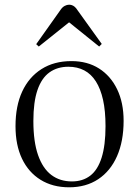

<svg xmlns="http://www.w3.org/2000/svg" viewBox="-20 -783 591 817"><path d="M274 14Q204 14 152.5 -18Q101 -50 73.5 -108Q46 -166 46 -246Q46 -332 74.5 -393.5Q103 -455 156.5 -489Q210 -523 284 -523Q352 -523 401.5 -491.5Q451 -460 478.5 -403Q506 -346 506 -269Q506 -182 478 -118.5Q450 -55 398 -20.5Q346 14 274 14ZM286 -11Q332 -11 364 -35.5Q396 -60 412.5 -112.5Q429 -165 429 -246Q429 -311 418.5 -358Q408 -405 388 -436.5Q368 -468 338.5 -483.5Q309 -499 271 -499Q224 -499 190.5 -475Q157 -451 139.5 -400Q122 -349 122 -268Q122 -180 142 -123Q162 -66 198.5 -38.5Q235 -11 286 -11ZM145 -585 134 -595 239 -743Q246 -753 255.5 -758Q265 -763 274 -763Q280 -763 286 -761Q292 -759 298 -754Q304 -749 311 -738L413 -596L402 -585L274 -688Z"/></svg>

Font: Literata 60pt Light
Style: Regular
Weight: 300
Designer: Latin by Veronika Burian and Jose Scaglione. Greek by Irene Vlachou. Cyrillic by Vera Evstafieva.
Foundry: TypeTogether
Version: Version 3.103;gftools[0.9.29]